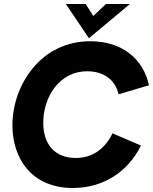

<svg xmlns="http://www.w3.org/2000/svg" viewBox="-20 -921 764 959"><path d="M344 18C493 18 618 -60 684 -194L542 -255C505 -180 445 -132 358 -132C253 -132 196 -201 196 -308C196 -432 273 -565 416 -565C494 -565 556 -525 572 -450L724 -495C695 -629 588 -715 431 -715C182 -715 42 -494 42 -295C42 -131 137 18 344 18ZM309 -901 424 -730 629 -901H509L446 -841L408 -901Z"/></svg>

Font: HK Grotesk Black
Style: Italic
Weight: 900
Italic angle: -16°
Designer: Alfredo Marco Pradil
Foundry: Hanken Design Co.
Version: Version 3.001;FEAKit 1.0